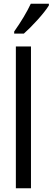

<svg xmlns="http://www.w3.org/2000/svg" viewBox="-20 -1009 282 1029"><path d="M242 -989H145C124 -944 94 -894 56 -840V-829H108C149 -865 217 -938 242 -980ZM146 0V-760H65V0Z"/></svg>

Font: Noto Sans UI Condensed
Style: Regular
Weight: 400
Width: 3
Designer: Monotype Design Team
Foundry: Monotype Imaging Inc.
Version: Version 1.901